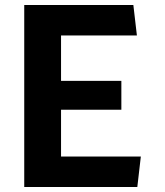

<svg xmlns="http://www.w3.org/2000/svg" viewBox="-20 -750 660 770"><path d="M77.2 0V-730H224.8V0ZM530.7 0H151.4V-122.1H544.8ZM466.7 -309.9H163.9V-425.8H466.7ZM151.4 -607.9V-730H514.8L529 -607.9Z"/></svg>

Font: Monaspace Krypton Var
Style: Regular
Weight: 400
Designer: Riley Cran and the Lettermatic Team
Version: Version 1.101 (Monaspace Krypton Var)